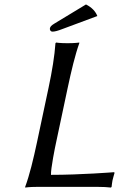

<svg xmlns="http://www.w3.org/2000/svg" viewBox="-20 -839 566 862"><path d="M232 -200 284 -445C300 -520 317 -592 336 -645V-648C336 -648 318 -645 283 -645C249 -645 232 -648 232 -648L229 -645C225 -588 214 -520 198 -445L146 -200C130 -125 113 -54 93 0V3C93 3 112 0 146 0H419C440 0 463 1 478 3L481 0C483 -14 483 -19 485 -29C487 -39 492 -54 494 -62L493 -66C493 -66 343 -54 209 -54C207 -78 228 -183 232 -200ZM366 -819 224 -733C209 -724 206 -719 204 -712C203 -704 207 -697 216 -697C225 -697 238 -700 261 -709L417 -767C409 -788 392 -806 366 -819Z"/></svg>

Font: Libertinus Sans
Style: Italic
Weight: 400
Italic angle: -12°
Designer: Philipp H. Poll, Khaled Hosny
Foundry: Caleb Maclennan
Version: Version 7.050;RELEASE